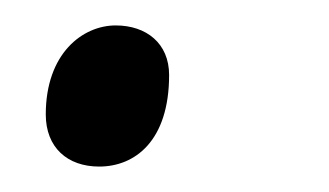

<svg xmlns="http://www.w3.org/2000/svg" viewBox="-20 -124 259 151"><path d="M58 7C86 7 113 -13 113 -65C113 -90 95 -104 71 -104C45 -104 16 -82 16 -34C16 -8 33 7 58 7Z"/></svg>

Font: Noto Serif Tamil Light
Style: Italic
Weight: 300
Italic angle: -12°
Designer: Indian Type Foundry, Tom Grace, and the Monotype Design Team
Foundry: Monotype Imaging Inc.
Version: Version 2.003